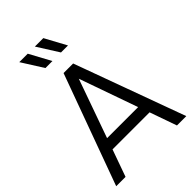

<svg xmlns="http://www.w3.org/2000/svg" viewBox="-284 -1106 1220 1220"><g transform="rotate(-45 326.0 -496.5)"><path d="M283 -745H369L641 0H557L493 -182H160L95 0H11ZM465 -257 326 -651 186 -257ZM273 -993H349L427 -849H364ZM209 -993 287 -849H224L133 -993Z"/></g></svg>

Font: Eudoxus Sans
Style: Regular
Weight: 400
Designer: Stijn de Vries
Foundry: tokotype
Version: Version 2.005